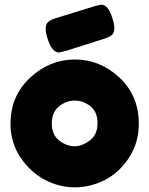

<svg xmlns="http://www.w3.org/2000/svg" viewBox="-20 -794 640 823"><path d="M575 -264Q575 -181 532 -116.5Q489 -52 427.5 -21.5Q366 9 300 9Q234 9 172 -23.5Q110 -56 67.5 -119.5Q25 -183 25 -263Q25 -383 109 -461Q193 -539 301 -539Q409 -539 492 -461.5Q575 -384 575 -264ZM263 -576 233 -569Q203 -569 184 -628Q176 -652 176 -669Q176 -686 182 -695Q192 -708 219 -716L384 -767Q410 -774 414 -774Q444 -774 462 -715Q470 -691 470 -674.5Q470 -658 464 -649Q454 -636 427 -628ZM234 -191.5Q266 -167 299 -167Q332 -167 365 -192Q398 -217 398 -266Q398 -315 367 -339Q336 -363 300 -363Q264 -363 233 -338Q202 -313 202 -264.5Q202 -216 234 -191.5Z"/></svg>

Font: Fredoka One
Style: Regular
Weight: 400
Version: Version 1.001;April 7, 2020;FontCreator 12.0.0.2522 64-bit